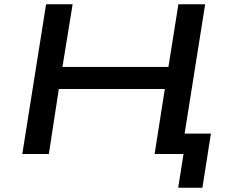

<svg xmlns="http://www.w3.org/2000/svg" viewBox="-20 -725 1085 904"><path d="M819 159 844 0H714L728 -96H973L933 159ZM85 0 197 -705H322L274 -410H773L820 -705H946L834 0H708L756 -306H257L210 0Z"/></svg>

Font: Nunito Sans 7pt Expanded SemiBold
Style: Italic
Weight: 600
Width: 7
Italic angle: -9°
Designer: Vernon Adams
Foundry: Vernon Adams
Version: Version 3.101;gftools[0.9.27]